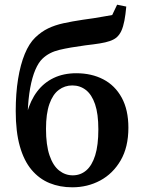

<svg xmlns="http://www.w3.org/2000/svg" viewBox="-20 -784 605 818"><path d="M288 14Q235 14 191 -4Q147 -22 114.5 -60.5Q82 -99 64.5 -161Q47 -223 47 -311Q47 -386 57 -447.5Q67 -509 85.5 -554Q104 -599 130 -624Q156 -649 185 -663Q214 -677 250.5 -685Q287 -693 334 -700Q358 -703 379.5 -706.5Q401 -710 421 -713.5Q441 -717 458 -720L479 -764L518 -756Q515 -722 510 -696Q505 -670 497 -652.5Q489 -635 476 -624Q465 -615 447.5 -609Q430 -603 405 -599Q380 -595 345 -591Q277 -582 233 -571.5Q189 -561 161 -534Q144 -518 130.5 -486.5Q117 -455 108.5 -408.5Q100 -362 98 -302L95 -303Q110 -357 138.5 -394.5Q167 -432 209 -452Q251 -472 305 -472Q370 -472 420 -446Q470 -420 498.5 -368Q527 -316 527 -240Q527 -157 494 -100.5Q461 -44 407 -15Q353 14 288 14ZM290 -37Q323 -37 347.5 -58Q372 -79 385.5 -122Q399 -165 399 -233Q399 -299 385 -340Q371 -381 346 -400.5Q321 -420 288 -420Q256 -420 230.5 -401Q205 -382 190.5 -341Q176 -300 176 -235Q176 -166 191 -122Q206 -78 232 -57.5Q258 -37 290 -37Z"/></svg>

Font: Source Serif 4 18pt SemiBold
Style: Regular
Weight: 600
Designer: Frank Grießhammer
Foundry: Adobe Systems Incorporated
Version: Version 4.004;hotconv 1.0.116;makeotfexe 2.5.65601